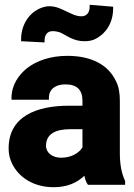

<svg xmlns="http://www.w3.org/2000/svg" viewBox="-20 -771 559 801"><path d="M16 -152C16 -128 21 -107 31 -87C59 -31 120 10 204 10C261 10 302 -9 332 -38C335 -23 339 -10 347 0H502V-17L501 -18C487 -49 480 -85 480 -132V-350C480 -381 476 -409 464 -432C432 -501 361 -538 261 -538C191 -538 133 -518 92 -486C59 -459 28 -418 28 -362V-355H184V-362C184 -399 211 -419 253 -419C302 -419 324 -395 324 -351V-330H268C133 -330 16 -286 16 -152ZM68 -599 166 -594V-602C166 -626 178 -641 199 -641C211 -641 221 -639 230 -636C259 -623 285 -599 333 -599C350 -599 367 -602 381 -610C421 -631 452 -675 452 -736V-743L354 -751V-742C354 -718 341 -703 320 -703C296 -703 278 -714 258 -723C238 -732 216 -745 186 -745C170 -745 155 -740 140 -733C99 -712 68 -666 68 -606ZM172 -163C172 -213 213 -232 273 -232H324V-156C309 -132 277 -113 235 -113C199 -113 172 -133 172 -163Z"/></svg>

Font: Asimov Pro
Style: Blk
Weight: 900
Designer: Google
Version: Version 2.000980; 2014